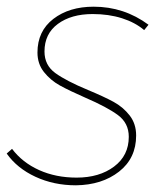

<svg xmlns="http://www.w3.org/2000/svg" viewBox="-25 -544 492 574"><path d="M-5 -85 11 -99Q42 -58 92 -35.5Q142 -13 204 -13Q272 -13 316 -46Q360 -79 360 -135Q360 -176 327.5 -200Q295 -224 230 -252Q182 -273 154 -288.5Q126 -304 106.5 -328.5Q87 -353 87 -387Q87 -451 134.5 -487.5Q182 -524 255 -524Q346 -524 419 -470L406 -454Q379 -477 339.5 -489.5Q300 -502 252 -502Q188 -502 148 -472.5Q108 -443 108 -390Q108 -349 140.5 -325.5Q173 -302 238 -275Q286 -255 314.5 -239.5Q343 -224 362.5 -199Q382 -174 382 -139Q382 -71 331 -31Q280 9 202 10Q136 10 81 -15.5Q26 -41 -5 -85Z"/></svg>

Font: TypoPRO Montserrat Alternates
Style: Italic
Weight: 250
Italic angle: -11.3°
Designer: Julieta Ulanovsky
Foundry: Julieta Ulanovsky
Version: Version 6.001